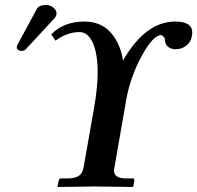

<svg xmlns="http://www.w3.org/2000/svg" viewBox="-20 -744 786 765"><path d="M313 -77.1 355 -314.9Q369.1 -397 369.1 -455.1Q369.1 -531.2 349.6 -573.7Q330.1 -616.2 296.9 -616.2Q248 -616.2 201.2 -582L184.1 -606.9Q232.9 -657.7 315.9 -658.2Q380.9 -658.2 419.9 -615.7Q459 -573.2 470.2 -502.9Q559.1 -657.7 678.2 -658.2Q746.1 -658.2 746.1 -613.8Q746.1 -609.9 744.1 -598.1Q740.2 -576.2 722.2 -562Q704.1 -547.9 680.2 -547.9Q661.1 -547.9 649.2 -557.9Q637.2 -567.9 637.2 -585Q637.2 -592.8 631.1 -598.4Q625 -604 622.1 -604Q589.8 -604 544.4 -520.5Q499 -437 482.9 -346.2L436 -77.1Q434.1 -69.3 434.1 -64.9Q434.1 -32.7 482.9 -33.2H508.8Q516.1 -33.2 515.1 -23.9L511.2 -1L508.8 1Q395 -1 359.9 -1L210.9 1L209 -1L213.9 -23.9Q215.8 -32.7 223.1 -33.2H250Q278.8 -33.2 293.9 -43.2Q309.1 -53.2 313 -77.1ZM164.1 -724.1Q179.2 -724.1 192.1 -714.1Q205.1 -704.1 205.1 -690.9V-687Q203.1 -677.2 195.8 -669.9L83 -547.9Q77.1 -541 64.9 -541Q59.1 -541 53 -544.9Q46.9 -548.8 46.9 -554.2Q46.9 -560.1 49.8 -565.9L127 -709Q135.3 -724.1 164.1 -724.1Z"/></svg>

Font: Linux Libertine
Style: Semibold Italic
Weight: 600
Italic angle: -11.5°
Designer: Philipp H. Poll
Foundry: Philipp H. Poll
Version: Version 5.1.2 ; ttfautohint (v0.9)